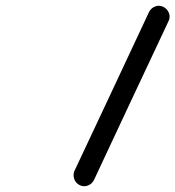

<svg xmlns="http://www.w3.org/2000/svg" viewBox="-20 -612 612 670"><path d="M500 -570Q507 -584 521.5 -589.5Q536 -595 550 -588Q564 -581 569.5 -566.5Q575 -552 568 -538Q503 -400 438 -261.5Q373 -123 308 16Q308 16 308 16Q308 16 308 16Q301 30 286.5 35.5Q272 41 258 34Q244 27 239 12.5Q234 -2 240 -16Q305 -154 370 -292.5Q435 -431 500 -570Q500 -570 500 -570Q500 -570 500 -570Z"/></svg>

Font: FRB American Cursive Guidelines Arrows Extrabold
Style: Bold Italic
Weight: 800
Italic angle: -25°
Version: Version 2.0;Modular Font Editor K font №1